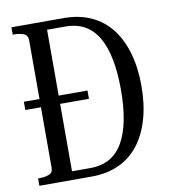

<svg xmlns="http://www.w3.org/2000/svg" viewBox="-80 -779 747 847"><g transform="rotate(-10 293.0 -355.0)"><path d="M25 -377H310V-340H25ZM28 -677V-710H262Q331 -710 384.5 -685.5Q438 -661 474 -615Q510 -569 529 -503.5Q548 -438 548 -356Q548 -274 529 -208Q510 -142 474 -95.5Q438 -49 384.5 -24.5Q331 0 262 0H28V-33H34Q59 -33 77 -40Q95 -47 95 -69V-641Q95 -663 76.5 -670Q58 -677 34 -677ZM261 -672H181V-38H261Q313 -38 349.5 -58.5Q386 -79 409.5 -120Q433 -161 444.5 -220Q456 -279 456 -356Q456 -432 444.5 -491Q433 -550 409.5 -590.5Q386 -631 349.5 -651.5Q313 -672 261 -672Z"/></g></svg>

Font: Roboto Serif 120pt ExtraCondensed
Style: Regular
Weight: 400
Width: 2
Designer: Greg Gazdowicz
Foundry: Commercial Type
Version: Version 1.008